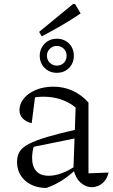

<svg xmlns="http://www.w3.org/2000/svg" viewBox="-20 -927 561 957"><path d="M437 6Q407 6 381.5 -17Q356 -40 346 -84L357 -391Q291 -445 195 -445Q176 -445 156.5 -442Q137 -439 119 -434L156 -454L138 -313Q109 -320 93 -337Q77 -354 77 -378Q77 -410 99.5 -437Q122 -464 160.5 -479.5Q199 -495 246 -495Q298 -495 342.5 -474.5Q387 -454 421 -416V-63L521 -67Q516 -44 503.5 -27.5Q491 -11 473.5 -2.5Q456 6 437 6ZM211 10Q145 9 105 -27Q65 -63 65 -121Q65 -149 77.5 -170.5Q90 -192 123.5 -209.5Q157 -227 217.5 -245Q278 -263 372 -284V-241L127 -191L151 -204Q145 -188 142.5 -171Q140 -154 140 -140Q140 -98 160.5 -74.5Q181 -51 223 -51Q254 -51 289 -64Q324 -77 363 -104V-87Q330 -55 294 -31Q258 -7 211 10ZM263 -564Q239 -564 220 -575Q201 -586 189.5 -605Q178 -624 178 -649Q178 -673 189.5 -692.5Q201 -712 220 -723Q239 -734 263 -734Q300 -734 324 -710Q348 -686 348 -649Q348 -624 337 -605Q326 -586 307 -575Q288 -564 263 -564ZM263 -600Q285 -600 298.5 -614Q312 -628 312 -649Q312 -670 298 -684Q284 -698 263 -698Q243 -698 228.5 -684Q214 -670 214 -649Q214 -628 228.5 -614Q243 -600 263 -600ZM188 -746 175 -768 344 -907H354L382 -860Q335 -828 286.5 -800Q238 -772 188 -746Z"/></svg>

Font: Piazzolla Thin Light
Style: Regular
Weight: 300
Version: Version 2.005